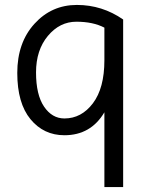

<svg xmlns="http://www.w3.org/2000/svg" viewBox="-20 -533 609 778"><path d="M479 225H403V-78Q348 15 241 15Q157 15 103.5 -50Q50 -115 50 -237.5Q50 -360 119.5 -436.5Q189 -513 291.5 -513Q394 -513 479 -454ZM241 -53Q310 -53 356.5 -114.5Q403 -176 403 -289V-421Q357 -445 289.5 -445Q222 -445 174 -387.5Q126 -330 126 -239.5Q126 -149 158.5 -101Q191 -53 241 -53Z"/></svg>

Font: Imprima
Style: Regular
Weight: 400
Version: Version 1.001